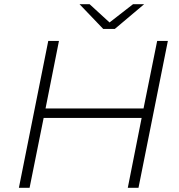

<svg xmlns="http://www.w3.org/2000/svg" viewBox="-20 -895 854 915"><path d="M729 -700H780L640 0H589L655 -333H188L121 0H70L210 -700H261L197 -378H664ZM472 -757 359 -875H407L502 -788L614 -875H667L527 -757Z"/></svg>

Font: Montserrat Light
Style: Italic
Weight: 300
Italic angle: -11.3°
Designer: Julieta Ulanovsky
Foundry: Julieta Ulanovsky
Version: Version 9.000; ttfautohint (v1.8.4.7-5d5b)